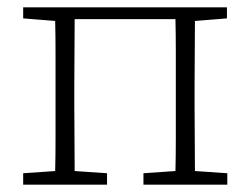

<svg xmlns="http://www.w3.org/2000/svg" viewBox="-20 -502 681 522"><path d="M43 0V-31L130 -37Q131 -78 131 -126Q131 -174 131 -214V-268Q131 -308 131 -356.5Q131 -405 130 -445L43 -452V-482H597V-452L510 -445Q510 -405 509.5 -356.5Q509 -308 509 -268V-214Q509 -174 509.5 -126Q510 -78 510 -37L598 -31V0H370V-31L457 -37Q458 -78 458 -126Q458 -174 458 -214V-268Q458 -309 458 -359.5Q458 -410 457 -450H183Q183 -410 182.5 -359.5Q182 -309 182 -268V-214Q182 -174 182.5 -126Q183 -78 183 -37L271 -31V0Z"/></svg>

Font: Source Serif 4 SmText Light
Style: Regular
Weight: 300
Designer: Frank Grießhammer
Foundry: Adobe
Version: Version 4.005;hotconv 1.1.0;makeotfexe 2.6.0